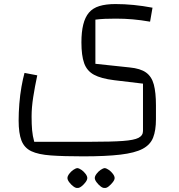

<svg xmlns="http://www.w3.org/2000/svg" viewBox="-20 -500 884 948"><path d="M497 428Q488 429 477 420.5Q466 412 457 400Q448 388 448 379Q448 370 456.5 358.5Q465 347 476.5 339Q488 331 497 330Q506 331 517.5 339Q529 347 537.5 358.5Q546 370 546 379Q546 388 537 399.5Q528 411 517 420Q506 429 497 428ZM362 428Q354 429 342.5 420.5Q331 412 322 400Q313 388 313 379Q313 370 321.5 358.5Q330 347 341.5 339Q353 331 362 330Q371 331 382.5 339Q394 347 402.5 358.5Q411 370 411 379Q411 388 402.5 399.5Q394 411 382.5 420Q371 429 362 428ZM391 272Q294 272 231.5 267.5Q169 263 134.5 246.5Q100 230 86 194Q72 158 72 95Q72 56 75.5 12Q79 -32 86 -71.5Q93 -111 101 -140L164 -128Q152 -72 144 -20.5Q136 31 136 75Q136 114 138.5 142.5Q141 171 149 200H432Q531 200 586.5 196Q642 192 664 180.5Q686 169 686 147V-87L544 -104Q479 -112 444 -131Q409 -150 395.5 -188Q382 -226 382 -291Q382 -342 391 -378.5Q400 -415 419 -437.5Q438 -460 470.5 -470Q503 -480 550 -480Q638 -480 733 -462L721 -393Q675 -401 635 -404.5Q595 -408 552 -408Q522 -408 498 -407Q474 -406 451 -403V-185L620 -167Q673 -162 701 -142Q729 -122 739.5 -82.5Q750 -43 750 20V89Q750 144 736 179.5Q722 215 684 235Q646 255 574.5 263.5Q503 272 391 272Z"/></svg>

Font: Changa Light
Style: Regular
Weight: 300
Designer: Eduardo Rodriguez Tunni
Foundry: Eduardo Rodriguez Tunni
Version: Version 3.002; ttfautohint (v1.8.2)